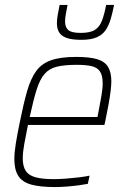

<svg xmlns="http://www.w3.org/2000/svg" viewBox="-20 -748 504 776"><path d="M202 8Q142 8 106 -2Q70 -12 54 -37Q38 -62 38 -105Q38 -132 44 -169Q50 -206 60 -254Q75 -329 89.5 -379.5Q104 -430 126 -460.5Q148 -491 186.5 -504.5Q225 -518 288 -518Q341 -518 372 -509Q403 -500 416.5 -478Q430 -456 430 -419Q430 -405 427 -379.5Q424 -354 418 -322Q412 -290 405 -256L402 -243H93Q84 -199 78 -165.5Q72 -132 72 -108Q72 -76 84 -57.5Q96 -39 123.5 -31.5Q151 -24 197 -24Q219 -24 245.5 -26Q272 -28 297.5 -31Q323 -34 342 -38L335 -5Q320 -2 297.5 1Q275 4 250 6Q225 8 202 8ZM100 -275H374L378 -296Q384 -328 389.5 -358.5Q395 -389 395 -411Q395 -444 383.5 -460Q372 -476 349 -481Q326 -486 290 -486Q241 -486 210 -478.5Q179 -471 160 -449Q141 -427 128 -385.5Q115 -344 100 -275ZM309 -587Q270 -587 248.5 -595Q227 -603 218.5 -618Q210 -633 210 -653Q210 -670 213.5 -689Q217 -708 221 -728H253Q249 -708 246 -691Q243 -674 243 -661Q243 -638 256 -626.5Q269 -615 306 -615Q345 -615 364 -627.5Q383 -640 392.5 -665.5Q402 -691 409 -728H441Q435 -697 427.5 -671.5Q420 -646 407.5 -627Q395 -608 371.5 -597.5Q348 -587 309 -587Z"/></svg>

Font: Saira SemiCondensed Thin
Style: Italic
Weight: 250
Width: 4
Italic angle: -12°
Designer: Hector Gatti with collaboration of the Omnibus-Type team
Foundry: Omnibus-Type
Version: Version 1.101